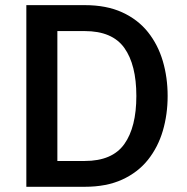

<svg xmlns="http://www.w3.org/2000/svg" viewBox="-20 -717 717 737"><path d="M623.5 -348.6Q623.5 -277.8 605 -214.8Q586.4 -151.9 547.9 -103.5Q509.3 -55.2 449 -27.6Q388.7 0 305.2 0H81.1V-697.3H305.2Q388.7 -697.3 449 -669.7Q509.3 -642.1 547.9 -593.8Q586.4 -545.4 605 -482.4Q623.5 -419.4 623.5 -348.6ZM503.4 -348.6Q503.4 -468.3 457.3 -533Q411.1 -597.7 305.2 -597.7H200.2V-99.1H305.2Q411.1 -99.1 457.3 -164.1Q503.4 -229 503.4 -348.6Z"/></svg>

Font: Estedad-FD SemiBold
Style: Regular
Weight: 600
Designer: Amin Abedi
Version: Version 7.3